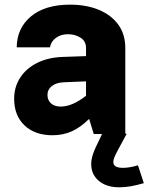

<svg xmlns="http://www.w3.org/2000/svg" viewBox="-20 -568 630 814"><path d="M511.2 -364.7V0H377.4L357.9 -64Q320.3 -26.9 283.2 -10.7Q246.1 5.4 202.6 5.4Q127.9 5.4 84 -36.4Q40 -78.1 40 -148.9Q40 -199.7 65.7 -239Q91.3 -278.3 137.9 -301.5Q184.6 -324.7 247.1 -326.7L344.7 -330.1V-364.7Q344.7 -393.6 321.5 -408.2Q298.3 -422.9 268.1 -422.9Q237.8 -422.9 216.8 -407.2Q195.8 -391.6 191.9 -367.2H50.8Q51.8 -449.2 111.6 -498.8Q171.4 -548.3 276.9 -548.3Q345.7 -548.3 398.4 -526.6Q451.2 -504.9 481.2 -463.9Q511.2 -422.9 511.2 -364.7ZM181.2 -166Q181.2 -143.1 196.3 -129.6Q211.4 -116.2 237.3 -116.2Q286.6 -116.2 344.7 -162.1V-223.1L250.5 -219.2Q218.3 -217.8 199.7 -203.1Q181.2 -188.5 181.2 -166ZM564.9 132.8 589.8 208.5Q561.5 216.8 535.9 221.4Q510.3 226.1 485.8 226.1Q431.6 226.1 399.2 199Q366.7 171.9 366.7 127.4Q366.7 107.9 374.5 84.7Q382.3 61.5 401.9 22.9L412.6 0V-1.5H514.6L516.6 0L482.4 63.5Q470.2 85.9 465.3 98.1Q460.4 110.4 460.4 119.1Q460.4 143.6 501.5 143.6Q529.3 143.6 564.9 132.8Z"/></svg>

Font: Estedad-FD ExtraBold
Style: Regular
Weight: 800
Designer: Amin Abedi
Version: Version 7.3